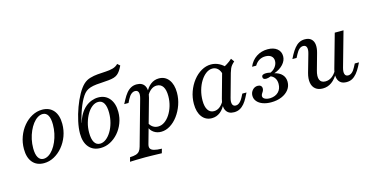

<svg xmlns="http://www.w3.org/2000/svg" viewBox="-80 -1027 3127 1608"><g transform="rotate(-15 1483.5 -223.5)"><path d="M184.7 11.3Q121.8 11.3 86.7 -30.2Q51.6 -71.8 51.6 -146Q51.6 -202.4 70.2 -252.8Q88.7 -303.2 121 -341.9Q153.2 -380.6 195.2 -403.2Q237.1 -425.8 283.1 -425.8Q346 -425.8 381.5 -384.3Q416.9 -342.7 416.9 -267.7Q416.9 -212.1 398.4 -162.1Q379.8 -112.1 347.2 -73Q314.5 -33.9 272.6 -11.3Q230.6 11.3 184.7 11.3ZM190.3 -25Q212.9 -25 235.1 -39.1Q257.3 -53.2 276.2 -78.2Q295.2 -103.2 309.3 -135.9Q323.4 -168.5 331.5 -206Q339.5 -243.5 339.5 -282.3Q339.5 -335.5 323.8 -362.5Q308.1 -389.5 278.2 -389.5Q255.6 -389.5 233.5 -375.4Q211.3 -361.3 192.3 -336.3Q173.4 -311.3 158.9 -278.6Q144.4 -246 136.3 -208.9Q128.2 -171.8 128.2 -132.3Q128.2 -79.8 144.4 -52.4Q160.5 -25 190.3 -25Z M675.8 11.3Q611.3 11.3 575 -31.5Q538.7 -74.2 538.7 -150Q538.7 -196.8 551.2 -254.4Q563.7 -312.1 584.7 -369.4Q605.6 -426.6 631.9 -473.4Q658.1 -520.2 685.5 -546Q710.5 -569.4 743.1 -579Q775.8 -588.7 810.9 -591.5Q846 -594.4 880.2 -596Q914.5 -597.6 942.7 -605.2Q971 -612.9 990.3 -633.1L1012.1 -613.7Q1000 -588.7 988.7 -572.2Q977.4 -555.6 964.5 -545.2Q951.6 -534.7 932.7 -528.6Q913.7 -522.6 885.5 -519.8Q857.3 -516.9 816.1 -514.5Q777.4 -512.9 750.4 -507.7Q723.4 -502.4 704.4 -492.7Q685.5 -483.1 671.4 -466.9Q657.3 -450.8 643.5 -425.8Q631.5 -404.8 619 -375Q606.5 -345.2 595.2 -309.7Q583.9 -274.2 575 -234.7H581.5L575 -228.2Q587.1 -274.2 606.9 -306.9Q626.6 -339.5 652 -360.9Q677.4 -382.3 706 -392.7Q734.7 -403.2 762.9 -403.2Q824.2 -403.2 860.1 -360.1Q896 -316.9 896 -242.7Q896 -191.9 878.2 -146Q860.5 -100 829.8 -64.9Q799.2 -29.8 759.7 -9.3Q720.2 11.3 675.8 11.3ZM680.6 -25Q707.3 -25 732.3 -44Q757.3 -62.9 777 -95.6Q796.8 -128.2 808.1 -169.8Q819.4 -211.3 819.4 -255.6Q819.4 -310.5 802.8 -338.7Q786.3 -366.9 754 -366.9Q726.6 -366.9 701.6 -348Q676.6 -329 657.3 -296.8Q637.9 -264.5 626.2 -223.4Q614.5 -182.3 614.5 -137.1Q614.5 -82.3 631.5 -53.6Q648.4 -25 680.6 -25Z M882.3 186.3 892.7 149.2Q924.2 148.4 944 142.3Q963.7 136.3 975 122.6Q986.3 108.9 992.7 85.5L1100.8 -300.8Q1111.3 -337.1 1104.4 -356Q1097.6 -375 1075.8 -375Q1058.1 -375 1042.3 -362.1Q1026.6 -349.2 1012.9 -322.6L997.6 -292.7H960.5L979 -327.4Q995.2 -358.1 1013.3 -380.2Q1031.5 -402.4 1053.6 -414.1Q1075.8 -425.8 1102.4 -425.8Q1153.2 -425.8 1172.6 -389.5Q1191.9 -353.2 1174.2 -289.5L1069.4 83.9Q1062.9 107.3 1070.6 121Q1078.2 134.7 1102 141.5Q1125.8 148.4 1168.5 149.2L1158.1 186.3Q1143.5 185.5 1120.2 185.1Q1096.8 184.7 1069.8 183.9Q1042.7 183.1 1015.3 183.1Q975 183.1 938.7 184.3Q902.4 185.5 882.3 186.3ZM1200.8 11.3Q1164.5 11.3 1137.5 -7.3Q1110.5 -25.8 1100.8 -56.5L1112.1 -86.3Q1124.2 -62.9 1143.5 -50.4Q1162.9 -37.9 1187.1 -37.9Q1216.9 -37.9 1243.1 -56Q1269.4 -74.2 1289.9 -105.6Q1310.5 -137.1 1322.6 -177.8Q1334.7 -218.5 1334.7 -262.9Q1334.7 -316.9 1316.1 -344.8Q1297.6 -372.6 1262.1 -372.6Q1235.5 -372.6 1212.1 -354.4Q1188.7 -336.3 1171.8 -303.2V-331.5Q1191.9 -377.4 1223.8 -401.6Q1255.6 -425.8 1295.2 -425.8Q1349.2 -425.8 1380.6 -384.3Q1412.1 -342.7 1412.1 -271.8Q1412.1 -217.7 1394.4 -166.9Q1376.6 -116.1 1346.8 -75.8Q1316.9 -35.5 1279 -12.1Q1241.1 11.3 1200.8 11.3Z M1640.3 11.3Q1587.1 11.3 1555.6 -30.2Q1524.2 -71.8 1524.2 -142.7Q1524.2 -197.6 1542.3 -248.4Q1560.5 -299.2 1591.9 -339.5Q1623.4 -379.8 1663.7 -402.8Q1704 -425.8 1746.8 -425.8Q1783.9 -425.8 1817.3 -408.5Q1850.8 -391.1 1878.2 -358.1L1823.4 -316.1Q1816.1 -351.6 1796.8 -370.6Q1777.4 -389.5 1750 -389.5Q1721 -389.5 1694.4 -369.8Q1667.7 -350 1646.8 -316.5Q1625.8 -283.1 1613.7 -239.9Q1601.6 -196.8 1601.6 -150.8Q1601.6 -97.6 1620.2 -69.4Q1638.7 -41.1 1672.6 -41.1Q1700 -41.1 1723.4 -59.3Q1746.8 -77.4 1764.5 -112.1V-83.9Q1744.4 -37.9 1712.5 -13.3Q1680.6 11.3 1640.3 11.3ZM1833.1 11.3Q1783.1 11.3 1763.7 -25.4Q1744.4 -62.1 1762.1 -125L1829.8 -368.5Q1854 -379 1877.8 -394Q1901.6 -408.9 1922.6 -428.2L1942.7 -400Q1928.2 -387.1 1918.5 -375.4Q1908.9 -363.7 1902.8 -349.2Q1896.8 -334.7 1890.3 -313.7L1834.7 -113.7Q1825 -79 1831.9 -59.3Q1838.7 -39.5 1861.3 -39.5Q1874.2 -39.5 1885.5 -46.8Q1896.8 -54 1906 -65.7Q1915.3 -77.4 1923.4 -92.7L1938.7 -121.8H1975L1953.2 -79.8Q1939.5 -53.2 1922.2 -32.7Q1904.8 -12.1 1883.1 -0.4Q1861.3 11.3 1833.1 11.3Z M2154 11.3Q2114.5 11.3 2083.1 0Q2051.6 -11.3 2033.5 -32.7Q2015.3 -54 2015.3 -82.3Q2015.3 -110.5 2033.9 -131Q2052.4 -151.6 2079.8 -151.6Q2096 -151.6 2105.6 -143.1Q2115.3 -134.7 2115.3 -119.4Q2115.3 -106.5 2109.3 -96.4Q2103.2 -86.3 2097.6 -77.4Q2091.9 -68.5 2091.9 -58.1Q2091.9 -41.9 2110.1 -32.7Q2128.2 -23.4 2156.5 -24.2Q2200.8 -26.6 2227 -52.8Q2253.2 -79 2253.2 -122.6Q2253.2 -150.8 2240.7 -171Q2228.2 -191.1 2205.6 -200Q2192.7 -195.2 2182.7 -192.7Q2172.6 -190.3 2164.5 -190.3Q2136.3 -190.3 2136.3 -212.1Q2136.3 -235.5 2173.4 -235.5Q2180.6 -235.5 2189.5 -234.7Q2198.4 -233.9 2212.9 -230.6Q2231.5 -238.7 2245.2 -252Q2258.9 -265.3 2266.5 -281.9Q2274.2 -298.4 2274.2 -315.3Q2274.2 -342.7 2256 -358.1Q2237.9 -373.4 2204.8 -373.4Q2175.8 -373.4 2152 -359.7Q2128.2 -346 2111.3 -317.7H2075.8Q2097.6 -369.4 2140.7 -397.6Q2183.9 -425.8 2238.7 -425.8Q2289.5 -425.8 2319.8 -401.6Q2350 -377.4 2350 -336.3Q2350 -299.2 2321 -266.9Q2291.9 -234.7 2241.9 -216.9Q2284.7 -207.3 2307.7 -181.9Q2330.6 -156.5 2330.6 -119.4Q2330.6 -81.5 2308.1 -52Q2285.5 -22.6 2245.6 -5.6Q2205.6 11.3 2154 11.3Z M2602.4 11.3Q2562.9 11.3 2538.7 -8.5Q2514.5 -28.2 2508.5 -63.7Q2502.4 -99.2 2515.3 -146.8L2558.9 -300Q2569.4 -336.3 2562.5 -355.6Q2555.6 -375 2533.1 -375Q2515.3 -375 2499.6 -361.7Q2483.9 -348.4 2470.2 -321.8L2454.8 -292.7H2418.5L2436.3 -327.4Q2453.2 -358.1 2471.4 -380.2Q2489.5 -402.4 2511.3 -414.1Q2533.1 -425.8 2560.5 -425.8Q2596 -425.8 2615.7 -408.1Q2635.5 -390.3 2639.1 -359.7Q2642.7 -329 2631.5 -288.7L2592.7 -150Q2577.4 -96.8 2589.5 -68.5Q2601.6 -40.3 2638.7 -40.3Q2668.5 -40.3 2694 -58.5Q2719.4 -76.6 2739.5 -112.9L2741.1 -87.9Q2714.5 -38.7 2679.8 -13.7Q2645.2 11.3 2602.4 11.3ZM2808.1 11.3Q2772.6 11.3 2753.2 -6.5Q2733.9 -24.2 2729.8 -55.2Q2725.8 -86.3 2737.1 -125L2818.5 -414.5H2894.4L2809.7 -113.7Q2800 -79 2806.5 -59.3Q2812.9 -39.5 2835.5 -39.5Q2853.2 -39.5 2869 -52.8Q2884.7 -66.1 2898.4 -92.7L2913.7 -121.8H2950L2932.3 -87.1Q2916.1 -56.5 2897.6 -34.3Q2879 -12.1 2857.7 -0.4Q2836.3 11.3 2808.1 11.3Z"/></g></svg>

Font: Playfair 9pt
Style: Italic
Weight: 400
Italic angle: -15.6°
Designer: Claus Eggers Sørensen
Foundry: Claus Eggers Sørensen
Version: Version 2.001;gftools[0.9.30]